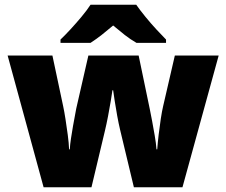

<svg xmlns="http://www.w3.org/2000/svg" viewBox="-20 -786 950 806"><path d="M484 -242Q478 -267 472 -300Q466 -333 461.5 -362.5Q457 -392 455 -407H452Q450 -392 445 -362Q440 -332 433.5 -298Q427 -264 420 -235L364 0H163L12 -553H200L245 -341Q250 -318 255 -285.5Q260 -253 264.5 -219.5Q269 -186 270 -159H273Q274 -179 278 -205Q282 -231 286.5 -257Q291 -283 295 -303Q299 -323 300 -330L351 -553H562L609 -327Q613 -308 618.5 -278.5Q624 -249 629.5 -217Q635 -185 637 -159H640Q642 -186 646 -220.5Q650 -255 655 -287.5Q660 -320 665 -341L714 -553H898L746 0H542ZM552 -766Q568 -743 590.5 -715.5Q613 -688 636.5 -662.5Q660 -637 677 -620V-606H553Q527 -621 504 -639Q481 -657 455 -679Q429 -657 407.5 -640Q386 -623 360 -606H234V-620Q253 -638 276.5 -663.5Q300 -689 322.5 -716Q345 -743 360 -766Z"/></svg>

Font: Noto Sans Lao Black
Style: Regular
Weight: 900
Designer: Monotype Design Team
Foundry: Monotype Imaging Inc.
Version: Version 2.003; ttfautohint (v1.8.4.7-5d5b)